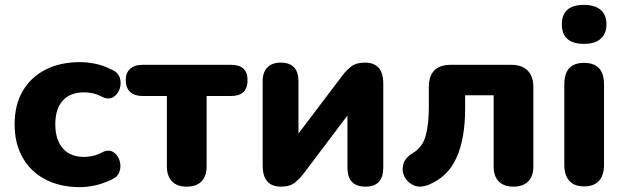

<svg xmlns="http://www.w3.org/2000/svg" viewBox="-20 -757 2562 788"><path d="M308 11Q227 11 166.5 -20.5Q106 -52 73 -110Q40 -168 40 -247Q40 -326 73 -383Q106 -440 166.5 -471Q227 -502 308 -502Q338 -502 370.5 -495.5Q403 -489 437 -472Q464 -461 471.5 -438Q479 -415 471 -392Q463 -369 444 -358Q425 -347 398 -360Q380 -370 361 -374Q342 -378 325 -378Q268 -378 237.5 -344Q207 -310 207 -247Q207 -184 237.5 -148.5Q268 -113 325 -113Q342 -113 360.5 -117Q379 -121 398 -131Q425 -145 444 -133.5Q463 -122 470.5 -99Q478 -76 470.5 -53Q463 -30 436 -19Q402 -3 370 4Q338 11 308 11Z M746 9Q707 9 686 -12.5Q665 -34 665 -74V-363H564Q532 -363 514 -380Q496 -397 496 -428Q496 -458 514 -474.5Q532 -491 564 -491H928Q996 -491 996 -428Q996 -363 928 -363H828V-74Q828 -34 807 -12.5Q786 9 746 9Z M1133 9Q1058 9 1058 -78V-423Q1058 -461 1077.5 -480.5Q1097 -500 1132 -500Q1205 -500 1205 -423V-209L1386 -448Q1399 -466 1420 -483Q1441 -500 1478 -500Q1553 -500 1553 -414V-69Q1553 9 1480 9Q1406 9 1406 -69V-283L1225 -43Q1212 -26 1191.5 -8.5Q1171 9 1133 9Z M2087 9Q2048 9 2027 -12.5Q2006 -34 2006 -74V-366H1889V-312Q1889 -188 1853.5 -109.5Q1818 -31 1740 1Q1705 15 1679 4Q1653 -7 1640.5 -31Q1628 -55 1635 -82Q1642 -109 1673 -128Q1714 -152 1727 -199.5Q1740 -247 1740 -317V-400Q1740 -491 1831 -491H2078Q2122 -491 2145.5 -467.5Q2169 -444 2169 -400V-74Q2169 -34 2148 -12.5Q2127 9 2087 9Z M2377 8Q2337 8 2316.5 -15Q2296 -38 2296 -80V-411Q2296 -499 2377 -499Q2459 -499 2459 -411V-80Q2459 -38 2438.5 -15Q2418 8 2377 8ZM2377 -577Q2286 -577 2286 -657Q2286 -737 2377 -737Q2421 -737 2445 -716.5Q2469 -696 2469 -657Q2469 -618 2445 -597.5Q2421 -577 2377 -577Z"/></svg>

Font: Chiron GoRound TC EB
Style: Regular
Weight: 700
Designer: Ryoko NISHIZUKA 西塚涼子 (kana, bopomofo & ideographs); Paul D. Hunt (Latin, Greek & Cyrillic); Sandoll Communications 산돌커뮤니
Foundry: Adobe
Version: Version 1.000;hotconv 1.1.1;makeotfexe 2.6.0